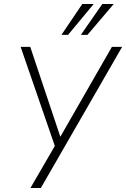

<svg xmlns="http://www.w3.org/2000/svg" viewBox="-20 -939 630 959"><path d="M132 0 262 -224 258 -198 83 -705H131L281 -257H282L539 -705H590L184 0ZM287 -765 391 -919H448L320 -765ZM384 -765 491 -919H548L417 -765Z"/></svg>

Font: Nunito Sans 7pt Condensed ExtraLight
Style: Italic
Weight: 250
Width: 3
Italic angle: -9°
Designer: Vernon Adams
Foundry: Vernon Adams
Version: Version 3.101;gftools[0.9.27]